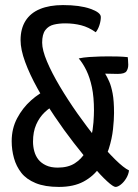

<svg xmlns="http://www.w3.org/2000/svg" viewBox="-20 -726 542 756"><path d="M435 10Q426 10 401.5 -12.5Q377 -35 343 -74.5Q309 -114 270.5 -163.5Q232 -213 195 -268Q158 -323 127.5 -378Q97 -433 79 -482Q61 -531 61 -568Q61 -613 80.5 -644Q100 -675 137.5 -690.5Q175 -706 228 -706Q294 -706 335.5 -691.5Q377 -677 377 -659Q377 -644 371.5 -627Q366 -610 357 -599Q329 -619 299.5 -626.5Q270 -634 237 -634Q212 -634 191.5 -629Q171 -624 158.5 -607.5Q146 -591 146 -558Q146 -529 165 -484Q184 -439 215.5 -386Q247 -333 285 -279Q323 -225 361.5 -178Q400 -131 433.5 -98Q467 -65 488 -55Q486 -39 477 -24Q468 -9 456 0.5Q444 10 435 10ZM212 10Q157 10 120.5 -5Q84 -20 64 -45.5Q44 -71 35 -103.5Q26 -136 26 -170Q26 -220 47.5 -260.5Q69 -301 102 -330.5Q135 -360 170 -375L205 -318Q177 -304 156 -284Q135 -264 122.5 -235.5Q110 -207 110 -168Q110 -149 115 -130.5Q120 -112 131 -98Q142 -84 161 -75Q180 -66 207 -66Q248 -66 274.5 -83Q301 -100 316.5 -127Q332 -154 339 -185Q346 -216 348 -244.5Q350 -273 350 -291Q350 -344 342 -382Q334 -420 320.5 -448Q307 -476 290 -496Q309 -500 331 -501.5Q353 -503 373 -503.5Q393 -504 405 -504Q427 -504 445.5 -503.5Q464 -503 483 -501Q483 -500 484 -491Q485 -482 485 -471Q485 -456 478 -445.5Q471 -435 443 -435L394 -436Q402 -423 410 -405Q418 -387 423.5 -358Q429 -329 429 -281Q429 -255 425 -217.5Q421 -180 408.5 -140.5Q396 -101 372 -66.5Q348 -32 309 -11Q270 10 212 10Z"/></svg>

Font: Yanone Kaffeesatz
Style: Regular
Weight: 400
Designer: Yanone (Cyrillic: Daniel Pouzeot, Huerta Tipografica, and Cyreal)
Foundry: Yanone
Version: Version 2.003